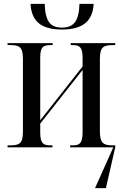

<svg xmlns="http://www.w3.org/2000/svg" viewBox="-20 -758 635 988"><path d="M299 -606C414 -606 457 -656 462 -738H389C386 -647 358 -616 299 -616C240 -616 213 -646 210 -738H137C142 -656 183 -606 299 -606ZM19 0H250V-10H242C204 -10 187 -18 187 -76V-122L405 -398V-78C405 -19 389 -10 353 -10H341V0H563L469 210H525L573 0V-10H562C514 -10 494 -19 494 -82V-455C494 -518 514 -526 562 -526H573V-536H344V-526H352C388 -526 405 -517 405 -462V-416L187 -139V-461C187 -518 203 -526 242 -526H251V-536H19V-526H31C79 -526 98 -518 98 -455V-81C98 -18 79 -10 31 -10H19Z"/></svg>

Font: Noto Serif Display Condensed
Style: Regular
Weight: 400
Width: 3
Designer: Monotype Design Team
Foundry: Monotype Imaging Inc.
Version: Version 2.009